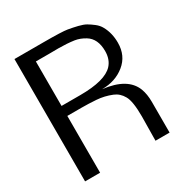

<svg xmlns="http://www.w3.org/2000/svg" viewBox="-176 -909 1004 1048"><g transform="rotate(-30 325.5 -385.5)"><path d="M503.9 0 505.9 -152.3Q505.9 -248 485.4 -283.2Q465.8 -318.4 430.7 -332.5Q384.8 -351.1 336.2 -354.5Q287.6 -357.9 242.7 -357.9H154.8V0H60.1V-771H243.7Q360.8 -771 391.8 -765.6Q422.9 -760.3 452.1 -753.2Q481.4 -746.1 498.8 -736.1Q516.1 -726.1 536.4 -710.4Q556.6 -694.8 567.4 -674.8Q593.8 -627.4 593.8 -566.4Q593.8 -484.4 534.9 -436.8Q476.1 -389.2 392.1 -389.2Q543 -372.1 579.1 -278.3Q592.8 -242.2 592.8 -193.8V0ZM298.8 -701.7 243.7 -701.2H154.8V-420.9H272.5Q429.7 -420.9 481 -476.6Q510.7 -509.3 510.7 -561.5Q510.7 -639.6 459.5 -670.9Q427.7 -690.4 395 -695.3Q348.1 -701.7 298.8 -701.7Z"/></g></svg>

Font: Dhyana
Style: Regular
Weight: 400
Foundry: Vernon Adams
Version: Version 1.002; ttfautohint (v0.8.51-6076)